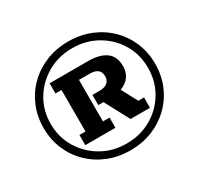

<svg xmlns="http://www.w3.org/2000/svg" viewBox="-133 -759 966 933"><g transform="rotate(-30 350.0 -293.0)"><path d="M350 12Q283 12 226 -11Q169 -34 126.5 -75.5Q84 -117 60.5 -172.5Q37 -228 37 -293Q37 -358 60.5 -413.5Q84 -469 126.5 -510.5Q169 -552 226 -575Q283 -598 350 -598Q417 -598 474 -575Q531 -552 573.5 -510.5Q616 -469 639.5 -413.5Q663 -358 663 -293Q663 -228 639.5 -172.5Q616 -117 573.5 -75.5Q531 -34 474 -11Q417 12 350 12ZM350 -26Q428 -26 490 -62Q552 -98 587.5 -158.5Q623 -219 623 -293Q623 -368 587.5 -428Q552 -488 490 -524Q428 -560 350 -560Q273 -560 211 -524Q149 -488 113 -428Q77 -368 77 -293Q77 -219 113 -158.5Q149 -98 211 -62Q273 -26 350 -26ZM171 -120V-177H205V-410H171V-467H388Q451 -467 486.5 -441.5Q522 -416 522 -362Q522 -312 486.5 -284.5Q451 -257 387 -257H367L445 -285L502 -178H534V-120H425L352 -257H323V-314H362Q392 -314 407 -326.5Q422 -339 422 -362Q422 -386 407.5 -398Q393 -410 362 -410H303V-177H340V-120Z"/></g></svg>

Font: Rokkitt SemiBold
Style: Bold
Weight: 700
Version: Version 3.103